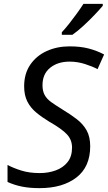

<svg xmlns="http://www.w3.org/2000/svg" viewBox="-20 -964 559 994"><path d="M185 10Q133 10 93.5 2Q54 -6 19 -22V-110Q49 -94 90.5 -81Q132 -68 186 -68Q231 -68 269 -82Q307 -96 330 -125Q353 -154 353 -200Q353 -240 326.5 -268.5Q300 -297 235 -334Q197 -357 167.5 -381.5Q138 -406 121.5 -438.5Q105 -471 105 -517Q105 -583 137 -629.5Q169 -676 222.5 -700Q276 -724 340 -724Q396 -724 438.5 -713Q481 -702 519 -682L485 -606Q459 -620 420 -632.5Q381 -645 340 -645Q279 -645 239.5 -613Q200 -581 200 -523Q200 -493 211 -472.5Q222 -452 245 -435.5Q268 -419 302 -398Q345 -372 377.5 -347Q410 -322 428.5 -289Q447 -256 447 -207Q447 -100 375.5 -45Q304 10 185 10ZM300 -784V-797Q318 -816 338.5 -842Q359 -868 378.5 -895Q398 -922 412 -944H512V-934Q498 -917 470.5 -888Q443 -859 412 -830.5Q381 -802 355 -784Z"/></svg>

Font: Manna Sans
Style: Italic
Weight: 400
Italic angle: -12°
Designer: Monotype Design Team
Foundry: Monotype Imaging Inc.
Version: Version 2.001.1; ttfautohint (v1.8.2)